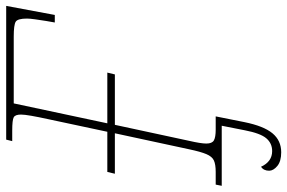

<svg xmlns="http://www.w3.org/2000/svg" viewBox="-190 -576 951 636"><g transform="rotate(-90 286.0 -258.5)"><path d="M99 197Q69 197 53.5 184Q38 171 38 157Q38 139 51 130Q68 167 103 167Q129 167 145.5 147.5Q162 128 172 76L187 0H-12L-8 -20H34Q59 -20 72 -26Q85 -32 93 -51Q101 -70 109 -108L162 -354H28L34 -379H167L209 -576Q216 -608 220 -631Q224 -654 224 -665Q224 -684 215 -689Q206 -694 171 -694H136L141 -714H584L554 -553H529Q531 -563 534 -581.5Q537 -600 539.5 -618Q542 -636 542 -645Q542 -676 531.5 -682.5Q521 -689 482 -689H261L195 -379H363L357 -354H190L137 -108Q128 -69 128 -51Q128 -32 138.5 -26Q149 -20 174 -20H218L199 75Q186 139 162 168Q138 197 99 197Z"/></g></svg>

Font: Noto Serif Thin
Style: Italic
Weight: 100
Italic angle: -12°
Designer: Monotype Design Team
Foundry: Monotype Imaging Inc.
Version: Version 2.014; ttfautohint (v1.8.4.7-5d5b)